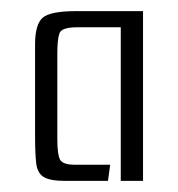

<svg xmlns="http://www.w3.org/2000/svg" viewBox="-20 -675 319 345"><path d="M96 -350Q70 -350 58.5 -357Q47 -364 45 -382Q43 -400 43 -432V-595Q43 -631 56.5 -643Q70 -655 117 -655H237V-350H197V-626H119Q91 -626 87 -615.5Q83 -605 83 -579V-425Q83 -397 88 -388Q93 -379 115 -379H178L174 -350Z"/></svg>

Font: Smooch Sans
Style: Regular
Weight: 400
Designer: Robert E. Leuschke
Foundry: Robert E. Leuschke
Version: Version 1.010; ttfautohint (v1.8.3)